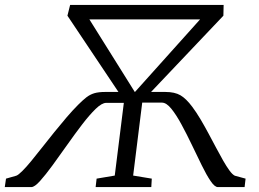

<svg xmlns="http://www.w3.org/2000/svg" viewBox="-62 -763 1058 783"><path d="M-42.5 0 -37.5 -34.5 4.5 -46.5Q13 -49.5 29.2 -65.8Q45.5 -82 66 -107Q86.5 -132 110.2 -162.2Q134 -192.5 159.2 -223.8Q184.5 -255 209.2 -284Q234 -313 256.5 -335.5Q275.5 -354.5 290.2 -366Q305 -377.5 322.5 -382.8Q340 -388 367 -388H421L213 -699L224 -743H850L849 -699L554 -388H612.5Q650.5 -388 673.8 -374.5Q697 -361 722 -327.5Q738.5 -305.5 755 -277.8Q771.5 -250 787.5 -220.2Q803.5 -190.5 818.8 -161.5Q834 -132.5 847.8 -108.5Q861.5 -84.5 873.5 -68Q885.5 -51.5 895.5 -46.5L939.5 -34.5L935.5 0H826.5Q813.5 0 796.8 -24.8Q780 -49.5 760.8 -88.8Q741.5 -128 720.5 -172Q699.5 -216 678.2 -255.2Q657 -294.5 636.8 -319.5Q616.5 -344.5 598.5 -344.5H518L481 -47L557 -34.5L555 0H328L332 -34.5L406 -47L443 -343.5H371Q353.5 -343.5 328 -318.8Q302.5 -294 272.5 -254.8Q242.5 -215.5 211.5 -171.5Q180.5 -127.5 152 -88.5Q123.5 -49.5 101.2 -24.8Q79 0 65.5 0ZM488 -387.5 754 -684H302.5Z"/></svg>

Font: Merriweather 20pt Light
Style: Italic
Weight: 300
Italic angle: -7.8°
Version: Version 2.101